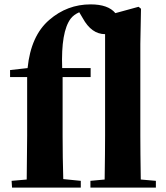

<svg xmlns="http://www.w3.org/2000/svg" viewBox="-20 -857 757 877"><path d="M35 0 33 -31 102 -37Q104 -171 104 -238V-505H26V-537L106 -546Q121 -694 205 -766Q287 -837 394 -837Q474 -837 507 -797L613 -826L624 -817L621 -656V-238Q621 -167 623 -37L692 -31V0H393V-31L458 -37Q460 -167 460 -238V-701Q398 -701 358 -774L342 -801Q317 -790 303 -772Q258 -712 264 -546H394V-505H266V-238Q266 -138 269 -39L349 -31V0Z"/></svg>

Font: GenRyuMin TW H
Style: Regular
Weight: 900
Version: Version 1.501;PS 1;hotconv 16.6.51;makeotf.lib2.5.65220